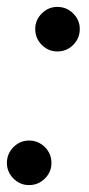

<svg xmlns="http://www.w3.org/2000/svg" viewBox="-31 -524 259 556"><path d="M135 -375Q109 -375 90 -394Q71 -413 71 -440Q71 -466 90 -485Q109 -504 135 -504Q162 -504 181 -485Q200 -466 200 -440Q200 -413 181 -394Q162 -375 135 -375ZM53 12Q27 12 8 -7Q-11 -26 -11 -52Q-11 -79 8 -98Q27 -117 53 -117Q80 -117 99 -98Q118 -79 118 -52Q118 -26 99 -7Q80 12 53 12Z"/></svg>

Font: Atkinson Hyperlegible
Style: Italic
Weight: 400
Italic angle: -12°
Designer: Elliott Scott, Megan Eiswerth, Linus Boman, Theodore Petrosky
Foundry: Braille Institute
Version: Version 1.006; ttfautohint (v1.8.3)